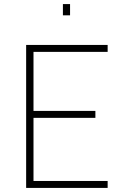

<svg xmlns="http://www.w3.org/2000/svg" viewBox="-20 -920 612 940"><path d="M108 0V-700H507V-666H144V-377H447V-343H144V-34H507V0ZM288 -845V-900H323V-845Z"/></svg>

Font: TitilliumMaps29L
Style: 1 wt
Weight: 100
Designer: Campivisivi
Foundry: Accademia di Belle Arti di Urbino and students of MA course of Visual design
Version: Version 001.001